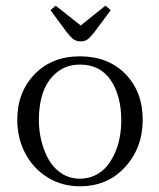

<svg xmlns="http://www.w3.org/2000/svg" viewBox="-20 -651 563 678"><path d="M41 -228Q41 -325.7 102.3 -388.9Q163.6 -452.1 262.2 -452.1Q361.8 -452.1 422.9 -389.6Q483.9 -327.1 483.9 -228Q483.9 -129.4 421.9 -61.3Q359.9 6.8 262.2 6.8Q198.2 6.8 147.2 -25.1Q96.2 -57.1 68.6 -110.6Q41 -164.1 41 -228ZM117.2 -228Q117.2 -189.5 126.2 -153.1Q135.3 -116.7 152.3 -86.7Q169.4 -56.6 198 -38.3Q226.6 -20 262.2 -20Q291.5 -20 315.9 -32Q340.3 -43.9 356.9 -63.7Q373.5 -83.5 385.5 -110.1Q397.5 -136.7 402.8 -166Q408.2 -195.3 408.2 -226.1Q408.2 -312.5 371.1 -367.7Q334 -422.9 262.2 -422.9Q214.4 -422.9 180.9 -395.5Q147.5 -368.2 132.3 -325.2Q117.2 -282.2 117.2 -228ZM158.2 -615.2 176.8 -630.9 265.1 -561 352.1 -630.9 371.1 -615.2 313 -537.1Q297.9 -518.1 288.6 -511.5Q279.3 -504.9 265.1 -504.9Q250.5 -504.9 240.5 -511.7Q230.5 -518.6 215.8 -537.1Z"/></svg>

Font: Dehuti Alt
Style: Book
Weight: 400
Version: Version 1.2